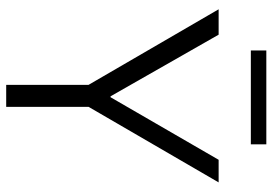

<svg xmlns="http://www.w3.org/2000/svg" viewBox="-150 -730 880 620"><g transform="rotate(90 290.0 -420.0)"><path d="M254 0V-266L10 -686H92L291 -337H294L496 -686H569L325 -266V0ZM143 -790V-840H446V-790Z"/></g></svg>

Font: Chivo ExtraLight
Style: Regular
Weight: 250
Designer: Hector Gatti
Foundry: Omnibus-Type
Version: Version 2.002